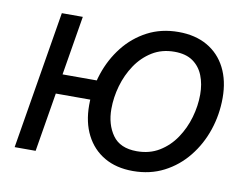

<svg xmlns="http://www.w3.org/2000/svg" viewBox="-66 -645 975 748"><g transform="rotate(10 422.0 -271.0)"><path d="M32.2 0 122.6 -545.9H205.6L115.2 0ZM134.3 -233.4 147.5 -311.5H346.7L333.5 -233.4ZM501.5 11.7Q435.5 11.7 388.2 -15.9Q340.8 -43.5 315.2 -93.8Q289.6 -144 289.6 -211.4Q289.6 -276.4 309.8 -337.4Q330.1 -398.4 368.4 -447Q406.7 -495.6 461.2 -524.2Q515.6 -552.7 584 -552.7Q649.9 -552.7 697.8 -525.4Q745.6 -498 771.2 -447.8Q796.9 -397.5 796.9 -329.1Q796.9 -263.2 776.4 -202.1Q755.9 -141.1 717 -92.8Q678.2 -44.4 623.8 -16.4Q569.3 11.7 501.5 11.7ZM503.4 -66.9Q553.7 -66.9 592 -90.3Q630.4 -113.8 656.2 -152.1Q682.1 -190.4 695.3 -236.3Q708.5 -282.2 708.5 -327.1Q708.5 -368.7 695.3 -401.9Q682.1 -435.1 654.3 -454.6Q626.5 -474.1 581.5 -474.1Q531.7 -474.1 493.7 -450.7Q455.6 -427.2 429.7 -388.7Q403.8 -350.1 390.6 -304Q377.4 -257.8 377.4 -212.4Q377.4 -150.9 407.2 -108.9Q437 -66.9 503.4 -66.9Z"/></g></svg>

Font: Inter
Style: Italic
Weight: 400
Italic angle: -9.3988°
Designer: Rasmus Andersson
Foundry: rsms
Version: Version 4.001;git-66647c0bb